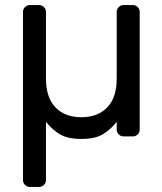

<svg xmlns="http://www.w3.org/2000/svg" viewBox="-20 -540 643 760"><path d="M135 200H98Q87 200 79 192Q71 184 71 173V-493Q71 -504 79 -512Q87 -520 98 -520H135Q146 -520 154 -512Q162 -504 162 -493V-229Q162 -154 199.5 -115Q237 -76 302 -76Q367 -76 404.5 -115Q442 -154 442 -229V-493Q442 -504 450 -512Q458 -520 469 -520H506Q517 -520 525 -512Q533 -504 533 -493V-27Q533 -16 525 -8Q517 0 506 0H469Q458 0 450 -8Q442 -16 442 -27V-58Q418 -27 387 -8.5Q356 10 302 10Q248 10 217 -8.5Q186 -27 162 -58V173Q162 184 154 192Q146 200 135 200Z"/></svg>

Font: Rubik
Style: Regular
Weight: 400
Designer: Hubert & Fischer
Foundry: Hubert & Fischer
Version: Version 1.100